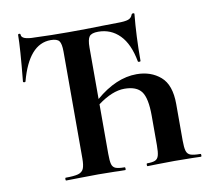

<svg xmlns="http://www.w3.org/2000/svg" viewBox="-74 -737 894 820"><g transform="rotate(-10 372.5 -327.0)"><path d="M549.8 -448.2Q549.8 -445.3 544.4 -445.1Q539.1 -444.8 538.1 -448.2Q523.9 -525.4 486.1 -563.7Q448.2 -602.1 393.1 -602.1Q364.3 -602.1 354.7 -589.6Q345.2 -577.1 345.2 -542V-318.8Q434.1 -395 522.9 -395Q585 -395 626.5 -359.1Q668 -323.2 668 -240.2V-81.1Q668 -51.3 672.4 -36.6Q676.8 -22 690.4 -17.1Q704.1 -12.2 732.9 -12.2Q735.8 -12.2 735.8 -6.1Q735.8 0 732.9 0Q711.9 0 698.2 -1L618.2 -2L543.9 -1Q527.8 0 502 0Q499 0 499 -6.1Q499 -12.2 502 -12.2Q524.9 -12.2 536.4 -17.1Q547.9 -22 552 -36.4Q556.2 -50.8 556.2 -81.1V-209Q556.2 -285.2 534.9 -314Q513.7 -342.8 460.9 -342.8Q408.2 -342.8 345.2 -295.9V-81.1Q345.2 -50.3 349.1 -36.1Q353 -22 365.5 -17.1Q377.9 -12.2 404.8 -12.2Q406.7 -12.2 407 -6.1Q407.2 0 404.8 0Q375 0 357.9 -1L288.1 -2L207 -1Q186 0 148.9 0Q146 0 146 -6.1Q146 -12.2 148.9 -12.2Q185.1 -12.2 202.6 -17.1Q220.2 -22 226.6 -36.4Q232.9 -50.8 232.9 -81.1V-543.9Q232.9 -578.1 223.9 -590.1Q214.8 -602.1 187 -602.1Q92.3 -602.1 50.8 -446.8Q49.8 -443.8 44.9 -444.3Q40 -444.8 40 -448.2Q54.2 -593.3 54.2 -647Q54.2 -651.9 59.6 -651.9Q64.9 -651.9 64.9 -647Q64.9 -625 122.1 -625Q190.9 -622.1 269 -622.1Q347.2 -622.1 413.1 -624L481 -625Q513.2 -625 527.6 -629.9Q542 -634.8 546.9 -649.9Q548.8 -653.8 554 -653.8Q559.1 -653.8 559.1 -649.9Q549.8 -555.7 549.8 -448.2Z"/></g></svg>

Font: Cormorant-Bold
Style: Bold
Weight: 700
Designer: Christian Thalmann (Catharsis Fonts)
Version: Version 3.000